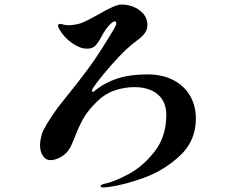

<svg xmlns="http://www.w3.org/2000/svg" viewBox="-20 -785 1040 844"><path d="M841 -264Q841 -167 773 -102.5Q705 -38 618 -5.5Q531 27 458 37L435 39Q422 39 422 33Q422 27 439 23Q483 14 546 -20Q609 -54 660 -119.5Q711 -185 711 -280Q711 -338 673.5 -370Q636 -402 571 -402Q528 -402 485.5 -388Q443 -374 410 -342Q368 -302 347.5 -266Q327 -230 310 -185Q294 -144 284 -129Q270 -107 246 -94Q222 -81 202 -81Q181 -81 168.5 -100Q156 -119 156 -147Q156 -169 165 -198Q176 -231 234 -312Q249 -332 272 -360Q322 -421 369.5 -485.5Q417 -550 483 -661Q491 -675 491 -682Q491 -691 484 -691Q477 -691 465 -679Q445 -660 426 -624Q412 -597 399 -584Q386 -571 362 -571Q332 -571 297 -595.5Q262 -620 241 -656Q235 -667 235 -671Q235 -680 244 -680Q248 -680 259 -677Q270 -674 281 -674Q302 -674 329 -681Q347 -686 375.5 -701.5Q404 -717 410 -720Q486 -765 513 -765Q560 -765 594 -739.5Q628 -714 628 -675Q628 -656 617 -640Q606 -624 577 -603Q533 -571 472.5 -502.5Q412 -434 385 -392V-387Q385 -376 394 -384Q439 -421 495 -439.5Q551 -458 628 -458Q694 -458 742 -433Q790 -408 815.5 -364Q841 -320 841 -264Z"/></svg>

Font: Shippori Mincho B1 ExtraBold
Style: Regular
Weight: 800
Designer: FONTDASU
Foundry: FONTDASU / Google Inc. / but / Adobe
Version: Version 3.110; ttfautohint (v1.8.3)